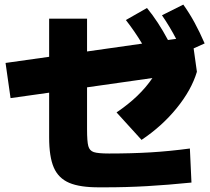

<svg xmlns="http://www.w3.org/2000/svg" viewBox="-20 -802 904 826"><path d="M191.4 -210.9V-403.3L25.4 -379.9L3.9 -531.2L191.4 -557.6V-721.7H354.5V-580.6L591.3 -614.3Q559.6 -667 521.5 -715.8L612.3 -767.6Q660.2 -709.5 702.6 -629.9L737.8 -634.8Q710 -688 676.8 -736.3L768.6 -782.2Q795.4 -744.6 817.1 -704.6Q838.9 -664.6 860.4 -615.2L813 -593.8L827.1 -493.2Q803.7 -415 740.2 -336.9Q676.8 -258.8 588.9 -200.2L481.4 -318.4Q582 -386.2 635.7 -466.3L354.5 -426.3V-246.1Q354.5 -193.4 359.9 -173.6Q365.2 -153.8 383.3 -147.7Q401.4 -141.6 449.2 -141.6Q546.4 -141.6 627.9 -146.5Q709.5 -151.4 796.9 -163.1L803.7 -16.6Q701.2 -6.3 612.3 -1.2Q523.4 3.9 431.6 3.9H408.2Q324.2 4.4 277.8 -15.4Q231.4 -35.2 211.4 -81.3Q191.4 -127.4 191.4 -210.9Z"/></svg>

Font: Pretendard GOV Black
Style: Regular
Weight: 900
Designer: Base glyphs from Inter by Rasmus Andersson; Hangeul glyphs from Noto Sans CJK(Source Han Sans) by Jang Soo-young and Kan
Foundry: Kil Hyung-jin
Version: Version 1.309